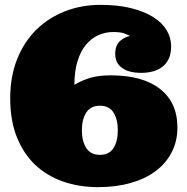

<svg xmlns="http://www.w3.org/2000/svg" viewBox="-20 -749 770 790"><path d="M444.8 -617.2Q413.1 -617.2 384 -604Q355 -590.8 333 -564Q311 -537.1 298.6 -496.1Q286.1 -455.1 286.1 -399.9Q312 -416 347.4 -427.5Q382.8 -439 436 -439Q566.9 -439 638.4 -383.1Q710 -327.1 710 -224.1Q710 -168 686.5 -122.6Q663.1 -77.1 620.6 -45.2Q578.1 -13.2 517.6 3.9Q457 21 383.8 21Q305.2 21 238.5 -2.4Q171.9 -25.9 124 -71.5Q76.2 -117.2 49.1 -185.5Q22 -253.9 22 -344.2Q22 -434.1 50.5 -505.6Q79.1 -577.1 129.2 -626.5Q179.2 -675.8 247.1 -702.4Q314.9 -729 394 -729Q464.8 -729 519 -715.6Q573.2 -702.1 610.1 -679Q647 -655.8 665.5 -625Q684.1 -594.2 684.1 -559.1Q684.1 -527.8 674.1 -506.8Q664.1 -485.8 646.5 -472.9Q628.9 -460 606.9 -454.6Q585 -449.2 561 -449.2Q509.8 -449.2 481.9 -469.7Q454.1 -490.2 454.1 -526.9Q454.1 -546.9 460 -560.1Q465.8 -573.2 475.3 -581.5Q484.9 -589.8 495.4 -594.5Q505.9 -599.1 515.1 -601.1Q503.9 -606.9 489.5 -612.1Q475.1 -617.2 444.8 -617.2ZM391.1 -111.8Q429.2 -111.8 447 -139.9Q464.8 -168 464.8 -212.9Q464.8 -257.8 447 -285.9Q429.2 -314 391.1 -314Q353 -314 335 -285.9Q316.9 -257.8 316.9 -212.9Q316.9 -168 335 -139.9Q353 -111.8 391.1 -111.8Z"/></svg>

Font: Ultra
Style: Regular
Weight: 400
Designer: Astigmatic (AOETI)
Foundry: Astigmatic (AOETI)
Version: Version 1.001